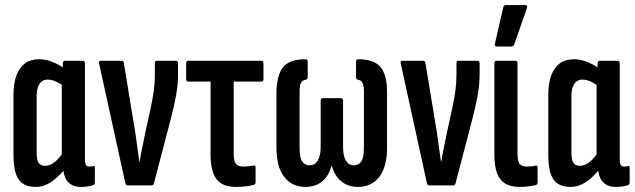

<svg xmlns="http://www.w3.org/2000/svg" viewBox="-20 -729 2496 755"><path d="M121 6Q73 6 53 -24Q33 -54 33 -119V-356Q33 -401 44.5 -432Q56 -463 78 -479.5Q100 -496 134 -496Q163 -496 191 -483.5Q219 -471 237 -457L233 -388Q216 -401 199.5 -408.5Q183 -416 167 -416Q154 -416 144.5 -409Q135 -402 129.5 -387.5Q124 -373 124 -349V-132Q124 -101 131.5 -89Q139 -77 158 -77Q177 -77 196 -92.5Q215 -108 232 -135L244 -77Q219 -41 187 -17.5Q155 6 121 6ZM299 6Q228 6 228 -80V-98L223 -104V-417L227 -442V-479Q227 -490 235 -490H305Q314 -490 314 -479V-105Q314 -88 317.5 -81Q321 -74 330 -74Q335 -74 339.5 -74.5Q344 -75 347 -76Q353 -78 353 -70V-11Q353 -3 344 0Q322 6 299 6Z M482 0Q476 0 473 -8L370 -478Q367 -490 376 -490H457Q466 -490 467 -481L512 -208Q516 -179 520 -150.5Q524 -122 528 -93H529Q534 -123 540 -151.5Q546 -180 552 -210L572 -302Q580 -338 584.5 -370Q589 -402 589 -436V-480Q589 -490 597 -490H672Q680 -490 680 -479V-439Q680 -396 672.5 -354.5Q665 -313 653 -267L585 -7Q583 0 576 0Z M906 6Q873 6 851 -7Q829 -20 818.5 -48Q808 -76 808 -122V-408H720Q712 -408 712 -418V-479Q712 -490 720 -490H1008Q1016 -490 1016 -479V-418Q1016 -408 1008 -408H899V-124Q899 -95 908 -84.5Q917 -74 937 -74Q948 -74 959 -75.5Q970 -77 978 -78Q985 -80 985 -71V-12Q985 -4 978 -2Q967 1 949 3.5Q931 6 906 6Z M1182 6Q1128 6 1097.5 -33.5Q1067 -73 1067 -150V-366Q1068 -433 1093 -464.5Q1118 -496 1181 -496Q1190 -496 1190 -486V-426Q1190 -417 1184 -416Q1169 -414 1163.5 -403Q1158 -392 1158 -366V-150Q1158 -110 1168 -94.5Q1178 -79 1198 -79Q1218 -79 1229.5 -97.5Q1241 -116 1241 -152V-333Q1241 -343 1249 -343H1320Q1329 -343 1329 -333V-152Q1329 -116 1340 -97.5Q1351 -79 1371 -79Q1391 -79 1401 -94.5Q1411 -110 1411 -150V-366Q1411 -392 1405.5 -403Q1400 -414 1386 -416Q1380 -417 1380 -426V-486Q1380 -496 1388 -496Q1451 -496 1476.5 -465Q1502 -434 1502 -366V-150Q1502 -73 1471.5 -33.5Q1441 6 1387 6Q1349 6 1322.5 -15.5Q1296 -37 1285 -76H1283Q1273 -37 1246.5 -15.5Q1220 6 1182 6Z M1668 0Q1662 0 1659 -8L1556 -478Q1553 -490 1562 -490H1643Q1652 -490 1653 -481L1698 -208Q1702 -179 1706 -150.5Q1710 -122 1714 -93H1715Q1720 -123 1726 -151.5Q1732 -180 1738 -210L1758 -302Q1766 -338 1770.5 -370Q1775 -402 1775 -436V-480Q1775 -490 1783 -490H1858Q1866 -490 1866 -479V-439Q1866 -396 1858.5 -354.5Q1851 -313 1839 -267L1771 -7Q1769 0 1762 0Z M2024 6Q1989 6 1967 -7Q1945 -20 1934.5 -48Q1924 -76 1924 -123V-480Q1924 -490 1932 -490H2006Q2015 -490 2015 -480V-123Q2015 -95 2023.5 -84.5Q2032 -74 2051 -74Q2060 -74 2069.5 -75Q2079 -76 2087 -78Q2094 -79 2094 -70V-12Q2094 -4 2087 -1Q2075 1 2059.5 3.5Q2044 6 2024 6ZM1934 -546Q1924 -546 1926 -557L1959 -700Q1960 -709 1970 -709H2045Q2056 -709 2052 -697L2002 -554Q1999 -546 1990 -546Z M2224 6Q2176 6 2156 -24Q2136 -54 2136 -119V-356Q2136 -401 2147.5 -432Q2159 -463 2181 -479.5Q2203 -496 2237 -496Q2266 -496 2294 -483.5Q2322 -471 2340 -457L2336 -388Q2319 -401 2302.5 -408.5Q2286 -416 2270 -416Q2257 -416 2247.5 -409Q2238 -402 2232.5 -387.5Q2227 -373 2227 -349V-132Q2227 -101 2234.5 -89Q2242 -77 2261 -77Q2280 -77 2299 -92.5Q2318 -108 2335 -135L2347 -77Q2322 -41 2290 -17.5Q2258 6 2224 6ZM2402 6Q2331 6 2331 -80V-98L2326 -104V-417L2330 -442V-479Q2330 -490 2338 -490H2408Q2417 -490 2417 -479V-105Q2417 -88 2420.5 -81Q2424 -74 2433 -74Q2438 -74 2442.5 -74.5Q2447 -75 2450 -76Q2456 -78 2456 -70V-11Q2456 -3 2447 0Q2425 6 2402 6Z"/></svg>

Font: Sofia Sans Extra Condensed SemiBold
Style: Regular
Weight: 600
Designer: Botio Nikoltchev, Ani Petrova
Foundry: lettersoup
Version: Version 4.101